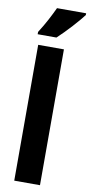

<svg xmlns="http://www.w3.org/2000/svg" viewBox="-106 -1018 498 1058"><g transform="rotate(10 143.0 -488.5)"><path d="M286 -967V-977H123C102 -932 77 -883 43 -830V-817H148C196 -861 259 -931 286 -967ZM200 0V-760H56V0Z"/></g></svg>

Font: Noto Sans Gujarati UI ExtraCondensed ExtraBold
Style: Regular
Weight: 800
Width: 2
Designer: Jelle Bosma - Monotype Design Team, Universal Thirst
Foundry: Monotype Imaging Inc.
Version: Version 2.106